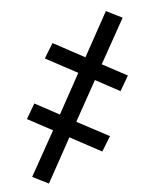

<svg xmlns="http://www.w3.org/2000/svg" viewBox="-83 -528 656 750"><g transform="rotate(-10 245.5 -152.5)"><path d="M51 160 -9 123 103 -42 10 -103 49 -158 140 -98 239 -246 120 -324 160 -378 277 -301 387 -465 447 -428 335 -263 428 -202 389 -147 298 -207 198 -59 318 19 278 73 161 -4Z"/></g></svg>

Font: Iosevka Term Curly
Style: Italic
Weight: 400
Italic angle: -9°
Designer: Belleve Invis
Foundry: Belleve Invis
Version: Version 32.3.0